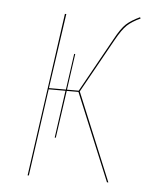

<svg xmlns="http://www.w3.org/2000/svg" viewBox="-44 -566 504 605"><g transform="rotate(5 208.0 -263.5)"><path d="M377 -523.4Q350.6 -511.2 335.4 -497.1Q320.3 -482.9 301.3 -448.7L206.1 -277.8L320.8 0H316.4L202.1 -275.9H165L143.6 -126H140.1L161.1 -275.9H107.9L69.3 0H65.4L138.2 -517.1H142.6L108.4 -279.8H162.1L178.2 -394H181.6L165.5 -279.8H202.6L297.9 -451.2Q316.9 -486.3 332 -500.2Q347.2 -514.2 375 -527.3Z"/></g></svg>

Font: Fira Sans Compressed Four
Style: Italic
Weight: 100
Width: 3
Italic angle: -8°
Designer: Carrois Corporate & Edenspiekermann AG
Foundry: Carrois Corporate GbR & Edenspiekermann AG
Version: Version 4.203;PS 004.203;hotconv 1.0.88;makeotf.lib2.5.64775